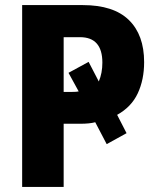

<svg xmlns="http://www.w3.org/2000/svg" viewBox="-20 -734 617 754"><path d="M230 -373V-588H294Q382 -588 382 -488Q382 -447 368 -414L328 -491L249 -448L289 -375Q282 -373 261 -373ZM546 -490Q546 -597 486 -655.5Q426 -714 305 -714H67V0H230V-248H295Q332 -248 354 -254L399 -168L477 -211L440 -283Q496 -314 521 -367.5Q546 -421 546 -490Z"/></svg>

Font: Noto Sans Display SemiCondensed Extra
Style: Regular
Weight: 800
Width: 4
Designer: Monotype Design Team
Foundry: Monotype Imaging Inc.
Version: Version 1.900